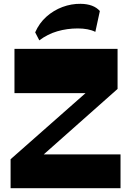

<svg xmlns="http://www.w3.org/2000/svg" viewBox="-20 -986 676 1006"><path d="M35.5 0V-151.7L456.5 -523L454.5 -498H55.8V-730H596V-520L188.5 -158.7L183.7 -177H611.5V0ZM186 -774.5 164.3 -816.5Q185.5 -865 223.1 -898.5Q260.8 -932 307.5 -949.4Q354.3 -966.7 402.3 -966Q470.7 -965.2 503.2 -928.2L479.5 -819Q461.2 -828.3 438 -832.6Q414.8 -837 387.8 -837Q331.5 -837 280.1 -822Q228.8 -807 186 -774.5Z"/></svg>

Font: Savate ExtraLight
Style: Regular
Weight: 200
Designer: Max Esnée
Foundry: Plomb Type
Version: Version 2.000